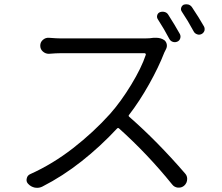

<svg xmlns="http://www.w3.org/2000/svg" viewBox="-20 -858 1040 901"><path d="M824.2 -698.2Q829.1 -688.5 825.7 -677.7Q822.3 -667 812 -662.6Q801.8 -658.2 791 -661.6Q780.3 -665 774.4 -675.8Q751 -720.7 720.7 -767.6Q714.8 -776.4 717.8 -786.6Q720.7 -796.9 730.5 -800.8Q741.2 -804.7 752.4 -801.8Q763.7 -798.8 769.5 -789.1Q800.8 -740.2 824.2 -698.2ZM701.2 -680.7Q707 -680.7 712.9 -680.7Q735.4 -680.7 752 -668.9Q760.7 -661.1 762.7 -649.4Q764.6 -637.7 758.8 -627Q753.9 -617.2 751 -611.3Q724.6 -543 679.7 -462.9Q634.8 -382.8 585.9 -319.3Q581.1 -314.5 586.9 -309.6Q717.8 -195.3 848.6 -43.9Q858.4 -33.2 858.4 -18.6Q858.4 1 843.8 13.7Q833 22.5 819.3 22.5Q817.4 22.5 814.5 22.5Q797.9 20.5 788.1 7.8Q672.9 -134.8 539.1 -254.9Q534.2 -259.8 529.3 -254.9Q451.2 -170.9 362.8 -101.1Q274.4 -31.2 178.7 17.6Q167 23.4 154.3 23.4Q148.4 23.4 143.6 22.5Q125 18.6 112.3 4.9Q104.5 -2.9 104.5 -13.7Q104.5 -16.6 105.5 -20.5Q108.4 -35.2 122.1 -41Q226.6 -87.9 322.8 -162.6Q418.9 -237.3 497.1 -324.2Q547.9 -381.8 595.7 -460.4Q643.6 -539.1 664.1 -600.6Q665 -603.5 663.1 -606Q661.1 -608.4 658.2 -608.4H266.6Q244.1 -608.4 209 -605.5Q193.4 -605.5 181.2 -616.2Q168.9 -627 168.9 -643.6Q168.9 -660.2 181.2 -670.9Q193.4 -681.6 209 -680.7Q247.1 -677.7 266.6 -677.7H659.2Q682.6 -677.7 701.2 -680.7ZM833 -803.7Q829.1 -809.6 829.1 -815.4Q829.1 -818.4 830.1 -821.3Q833 -831.1 841.8 -835.9Q848.6 -837.9 854.5 -837.9Q859.4 -837.9 863.3 -836.9Q874 -834 880.9 -824.2Q913.1 -776.4 937.5 -733.4Q940.4 -727.5 940.4 -721.7Q940.4 -717.8 939.5 -713.9Q935.5 -703.1 925.8 -698.2Q919.9 -695.3 914.1 -695.3Q909.2 -695.3 904.3 -697.3Q893.6 -701.2 888.7 -710.9Q861.3 -761.7 833 -803.7Z"/></svg>

Font: Gen Jyuu Gothic Normal
Style: Regular
Weight: 300
Designer: [Source Han Sans]
Ryoko NISHIZUKA  (kana & ideographs); Paul D. Hunt (Latin, Greek & Cyrillic); Wenlong ZHANG  (bopomofo
Version: Version 1.002.20150607